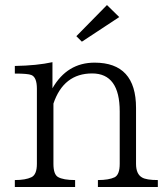

<svg xmlns="http://www.w3.org/2000/svg" viewBox="-20 -755 668 765"><path d="M39.1 -9.8V-37.6Q81.5 -37.6 105 -48.8Q127 -59.1 127 -102.1V-401.4Q127 -447.3 105 -456.1Q91.3 -461.9 39.1 -461.9V-492.2Q127.4 -493.7 189 -507.3V-403.3Q247.6 -505.4 356.9 -505.4Q522 -505.4 522 -325.2V-102.1Q522 -61.5 545.9 -47.9Q563 -37.6 608.9 -37.6V-9.8H370.1V-37.6Q413.6 -37.6 437 -48.8Q457 -59.6 457 -102.1V-311Q457 -462.4 347.2 -462.4Q233.4 -462.4 192.9 -342.3V-102.1Q192.9 -60.5 210.9 -49.8Q231.9 -37.6 279.3 -37.6V-9.8ZM406.2 -734.9 455.1 -687 306.2 -588.9 284.2 -610.8Z"/></svg>

Font: I.MingCP
Style: Regular
Weight: 400
Designer: I.Font Project
Version: Version 8.000; Sep 06, 2022